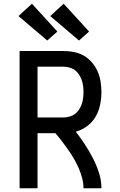

<svg xmlns="http://www.w3.org/2000/svg" viewBox="-20 -1008 640 1028"><path d="M85 0V-735H319Q347 -735 375.5 -729.5Q404 -724 428.5 -710Q453 -696 472 -674Q491 -652 502.5 -626Q514 -600 518.5 -571.5Q523 -543 523 -515Q523 -481 516 -447Q509 -413 492 -383.5Q475 -354 447 -333Q419 -312 386 -303Q412 -269 435 -234Q458 -199 477.5 -161Q497 -123 510 -82.5Q523 -42 523 0H427Q427 -28 419.5 -55.5Q412 -83 401 -108.5Q390 -134 375.5 -158.5Q361 -183 345 -206Q329 -229 312 -251.5Q295 -274 276 -295H181V0ZM181 -379H319Q335 -379 351.5 -383.5Q368 -388 381 -397.5Q394 -407 403 -421Q412 -435 417.5 -450.5Q423 -466 425 -482.5Q427 -499 427 -515Q427 -531 425 -547.5Q423 -564 417.5 -579.5Q412 -595 403 -609Q394 -623 381 -632.5Q368 -642 351.5 -646.5Q335 -651 319 -651H181ZM403 -791 249 -922 321 -988 457 -839ZM233 -791 79 -922 151 -988 287 -839Z"/></svg>

Font: Zed Mono Medium Extended
Style: Regular
Weight: 500
Width: 7
Monospace: yes
Designer: Belleve Invis
Foundry: Belleve Invis
Version: Version 1.0.0; ttfautohint (v1.8.4)